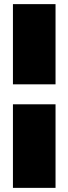

<svg xmlns="http://www.w3.org/2000/svg" viewBox="-20 -700 328 920"><path d="M42 200.2V-200.2H246.1V200.2ZM42 -295.9V-680.2H246.1V-295.9Z"/></svg>

Font: Apfel Grotezk Satt
Style: Regular
Weight: 900
Designer: Luigi Gorlero
Foundry: © 2023, Luigi Gorlero & Collletttivo
Version: Version 2.000;Glyphs 3.2 (3217)